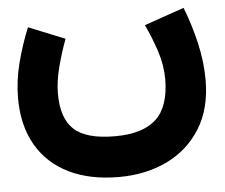

<svg xmlns="http://www.w3.org/2000/svg" viewBox="-46 -410 798 682"><g transform="rotate(-5 353.5 -69.5)"><path d="M490.2 -309.6 632.3 -358.9Q656.7 -296.9 672.4 -229.2Q688 -161.6 688 -97.7Q688 4.9 643.8 75.7Q599.6 146.5 523.7 183.1Q447.8 219.7 352.1 219.7Q249 219.7 174.3 183.3Q99.6 147 59.1 77.4Q18.6 7.8 18.6 -90.8Q18.6 -152.8 35.2 -216.6Q51.8 -280.3 75.7 -338.4L205.1 -286.1Q188 -240.2 174.6 -189.2Q161.1 -138.2 161.1 -93.3Q161.1 -6.3 204.3 33.9Q247.6 74.2 350.6 74.2Q449.2 74.2 497.1 30Q544.9 -14.2 545.4 -112.3Q545.4 -162.1 528.6 -213.4Q511.7 -264.6 490.2 -309.6Z"/></g></svg>

Font: Vazir Black UI
Style: Black-UI
Weight: 900
Designer: Saber Rastikerdar
Foundry: Saber Rastikerdar
Version: Version 30.1.0